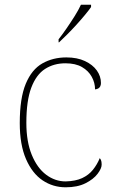

<svg xmlns="http://www.w3.org/2000/svg" viewBox="-20 -786 488 816"><path d="M259 10Q205 10 161 -19.5Q117 -49 90.5 -110Q64 -171 64 -263Q64 -369 89.5 -430Q115 -491 160 -516.5Q205 -542 262 -542Q308 -542 341 -526.5Q374 -511 391.5 -486.5Q409 -462 409 -433Q409 -425 406 -419Q403 -413 397.5 -410Q392 -407 384 -406Q384 -434 370 -459.5Q356 -485 328.5 -501Q301 -517 258 -517Q209 -517 171.5 -493Q134 -469 113 -413.5Q92 -358 92 -264Q92 -184 115 -128Q138 -72 176 -43.5Q214 -15 259 -15Q301 -16 329 -29Q357 -42 375 -64.5Q393 -87 404 -114Q409 -108 410.5 -101.5Q412 -95 412 -86Q412 -70 394.5 -47Q377 -24 343 -7Q309 10 259 10ZM229 -619Q244 -638 262 -664Q280 -690 297 -717Q314 -744 324 -766H367V-756Q358 -743 341.5 -723Q325 -703 305 -681Q285 -659 265.5 -639.5Q246 -620 231 -606H229Z"/></svg>

Font: Noto Serif Khmer Thin
Style: Regular
Weight: 250
Version: Version 2.003